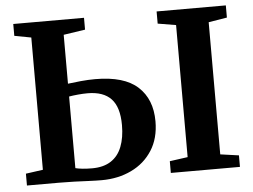

<svg xmlns="http://www.w3.org/2000/svg" viewBox="-52 -809 1160 880"><g transform="rotate(-5 527.5 -369.0)"><path d="M381.5 5.5Q355 5.5 322.5 4Q290 2.5 255.2 1.2Q220.5 0 185.5 0H37.5V-54.5L116.5 -65.5V-674L39.5 -688.5V-743H365V-688.5L265.5 -673.5V-448.5Q290.5 -452 325 -455.2Q359.5 -458.5 391.5 -458.5Q524.5 -458.5 587.2 -401Q650 -343.5 650 -242Q650 -164 614.5 -108.5Q579 -53 518 -23.8Q457 5.5 381.5 5.5ZM342 -52.5Q395 -52.5 429 -74.8Q463 -97 479.2 -138.8Q495.5 -180.5 495.5 -238Q495.5 -320.5 459.5 -358.8Q423.5 -397 351 -397Q331 -397 306.8 -394.8Q282.5 -392.5 265.5 -389.5V-60Q279 -56.5 298.5 -54.5Q318 -52.5 342 -52.5ZM782.5 -65.5V-673L699 -687V-743H1017.5V-687L932.5 -673V-65L1017.5 -53V0H699.5V-54Z"/></g></svg>

Font: Merriweather 36pt
Style: Bold
Weight: 700
Designer: Eben Sorkin
Foundry: Eben Sorkin
Version: Version 2.100